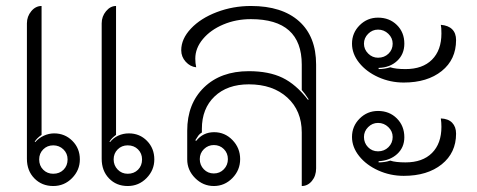

<svg xmlns="http://www.w3.org/2000/svg" viewBox="-20 -613 1595 642"><path d="M70 -82V-535Q70 -558 84.5 -575.5Q99 -593 119 -593V-162Q103 -151 96 -139L98 -138Q109 -151 126 -159Q143 -167 161 -167Q197 -167 222 -142Q247 -117 247 -80Q247 -44 221 -17.5Q195 9 158 9Q120 9 95 -16.5Q70 -42 70 -82ZM320 -82V-535Q320 -558 334.5 -575.5Q349 -593 368 -593V-162Q360 -156 355 -151Q350 -146 346 -139L348 -138Q359 -152 375.5 -159.5Q392 -167 411 -167Q447 -167 471.5 -142Q496 -117 496 -80Q496 -44 470 -17.5Q444 9 407 9Q369 9 344.5 -16.5Q320 -42 320 -82ZM206 -80Q206 -100 192 -113.5Q178 -127 158 -127Q138 -127 124.5 -113.5Q111 -100 111 -80Q111 -59 124.5 -45.5Q138 -32 158 -32Q179 -32 192.5 -45.5Q206 -59 206 -80ZM455 -80Q455 -100 441.5 -113.5Q428 -127 407 -127Q387 -127 373.5 -113.5Q360 -100 360 -80Q360 -60 373.5 -46Q387 -32 407 -32Q428 -32 441.5 -45.5Q455 -59 455 -80Z M606 -80V-176Q606 -266 662 -320.5Q718 -375 812 -375Q879 -375 924.5 -353Q970 -331 1010 -279L1012 -281Q999 -301 989 -312V-397Q989 -549 819 -549Q769 -549 726.5 -531Q684 -513 658.5 -482.5Q633 -452 633 -417Q633 -402 636 -388Q616 -390 601 -406.5Q586 -423 586 -445Q586 -483 618.5 -517.5Q651 -552 705 -572.5Q759 -593 819 -593Q923 -593 980 -542Q1037 -491 1037 -397V-50Q1037 -25 1023 -8Q1009 9 989 9V-170Q989 -243 940.5 -287Q892 -331 812 -331Q740 -331 697.5 -290.5Q655 -250 655 -182V-170Q648 -166 643.5 -160Q639 -154 633 -144L636 -142Q659 -171 696 -171Q732 -171 757.5 -144.5Q783 -118 783 -81Q783 -44 757 -17.5Q731 9 695 9Q659 9 632.5 -17.5Q606 -44 606 -80ZM742 -81Q742 -101 728.5 -114.5Q715 -128 695 -128Q676 -128 662 -114.5Q648 -101 648 -81Q648 -61 661.5 -47Q675 -33 695 -33Q715 -33 728.5 -47Q742 -61 742 -81Z M1157 -467Q1157 -503 1182.5 -528.5Q1208 -554 1244 -554Q1282 -554 1307 -529.5Q1332 -505 1332 -467Q1332 -432 1308 -409.5Q1284 -387 1246 -386V-382Q1266 -382 1285 -388Q1303 -382 1336 -382Q1393 -382 1424.5 -413.5Q1456 -445 1456 -501Q1456 -522 1454 -530Q1479 -528 1492 -515Q1505 -502 1505 -479Q1505 -414 1457 -375.5Q1409 -337 1330 -337Q1285 -337 1245 -355Q1205 -373 1181 -403Q1157 -433 1157 -467ZM1293 -467Q1293 -486 1278.5 -500Q1264 -514 1244 -514Q1225 -514 1211 -500Q1197 -486 1197 -467Q1197 -448 1211 -434Q1225 -420 1244 -420Q1265 -420 1279 -433.5Q1293 -447 1293 -467ZM1157 -155Q1157 -191 1182.5 -216.5Q1208 -242 1244 -242Q1282 -242 1307 -217Q1332 -192 1332 -154Q1332 -120 1308 -98Q1284 -76 1246 -74V-70Q1267 -70 1285 -76Q1302 -70 1336 -70Q1393 -70 1424.5 -101.5Q1456 -133 1456 -189Q1456 -203 1454 -217Q1479 -216 1492 -202.5Q1505 -189 1505 -166Q1505 -102 1457 -63.5Q1409 -25 1330 -25Q1285 -25 1245 -43Q1205 -61 1181 -91Q1157 -121 1157 -155ZM1293 -155Q1293 -174 1278.5 -188Q1264 -202 1244 -202Q1225 -202 1211 -188Q1197 -174 1197 -155Q1197 -135 1210.5 -121Q1224 -107 1244 -107Q1265 -107 1279 -121Q1293 -135 1293 -155Z"/></svg>

Font: K2D Thin
Style: Regular
Weight: 100
Designer: Katatrad Aksorn Co.,Ltd.
Foundry: Cadson Demak Co.,Ltd.
Version: Version 1.000; ttfautohint (v1.6)